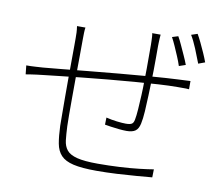

<svg xmlns="http://www.w3.org/2000/svg" viewBox="-85 -888 1170 1010"><g transform="rotate(10 500.0 -383.0)"><path d="M700 -746Q699 -738 698.5 -727Q698 -716 697.5 -705Q697 -694 697 -685Q697 -656 697 -621.5Q697 -587 696.5 -554Q696 -521 695 -495Q694 -462 692.5 -418.5Q691 -375 688.5 -334.5Q686 -294 680 -267Q674 -239 658 -227.5Q642 -216 611 -216Q593 -216 569 -218.5Q545 -221 525 -224Q505 -227 494 -229L495 -267Q523 -260 552.5 -256.5Q582 -253 600 -253Q623 -253 632.5 -259Q642 -265 645 -283Q649 -303 651.5 -338.5Q654 -374 656 -416Q658 -458 658 -494Q659 -523 659 -557.5Q659 -592 659 -625.5Q659 -659 659 -684Q659 -694 658.5 -705.5Q658 -717 657.5 -727.5Q657 -738 655 -746ZM304 -714Q302 -702 301.5 -684.5Q301 -667 301 -651Q301 -615 300.5 -562.5Q300 -510 299.5 -452Q299 -394 299 -340Q299 -286 299 -245Q299 -204 300 -186Q302 -143 305.5 -112Q309 -81 325.5 -60.5Q342 -40 381 -30Q420 -20 492 -20Q550 -20 607 -23Q664 -26 711.5 -31.5Q759 -37 788 -42L787 1Q753 4 704.5 8Q656 12 600.5 15Q545 18 492 18Q413 18 368 7.5Q323 -3 301 -26.5Q279 -50 272 -88.5Q265 -127 263 -182Q263 -203 262.5 -243Q262 -283 262 -333Q262 -383 262 -435Q262 -487 262.5 -532.5Q263 -578 263 -610Q263 -642 263 -650Q263 -666 262.5 -680Q262 -694 259 -714ZM32 -464Q58 -464 79.5 -465.5Q101 -467 120 -468Q154 -471 216.5 -477Q279 -483 358.5 -491Q438 -499 523 -506.5Q608 -514 688.5 -520.5Q769 -527 834 -530Q853 -531 868 -531.5Q883 -532 897 -533V-489Q891 -490 880.5 -490Q870 -490 858 -490Q846 -490 834 -490Q793 -490 734 -486.5Q675 -483 607 -477.5Q539 -472 468 -465.5Q397 -459 331.5 -452Q266 -445 212 -439Q158 -433 123 -429Q108 -427 93.5 -425.5Q79 -424 65 -421.5Q51 -419 37 -417ZM793 -754Q803 -737 814.5 -711.5Q826 -686 838 -660Q850 -634 858 -612L823 -600Q816 -622 805 -648Q794 -674 782.5 -700Q771 -726 761 -744ZM891 -784Q901 -767 913 -742Q925 -717 936.5 -691Q948 -665 956 -643L921 -630Q908 -665 891 -706Q874 -747 858 -773Z"/></g></svg>

Font: Noto Sans JP Thin ExtraLight
Style: Regular
Weight: 250
Version: Version 2.004-H2;hotconv 1.0.118;makeotfexe 2.5.65603